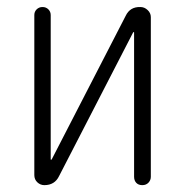

<svg xmlns="http://www.w3.org/2000/svg" viewBox="-20 -540 540 560"><path d="M109.4 0Q97.7 0 88.9 -8.3Q80.1 -16.6 80.1 -29.3V-496.1Q80.1 -505.9 86.9 -512.7Q93.8 -519.5 104 -519.5Q114.3 -519.5 121.1 -512.7Q127.9 -505.9 127.9 -496.1V-75.2Q127.9 -74.2 128.9 -74.2Q130.9 -74.2 130.9 -75.2L346.7 -494.1Q359.4 -520.5 389.6 -519.5Q401.4 -519.5 410.6 -510.7Q419.9 -502 419.9 -490.2V-24.4Q419.9 -14.6 413.1 -7.3Q406.2 0 395 0Q383.8 0 377.4 -6.8Q371.1 -13.7 371.1 -24.4V-445.3Q371.1 -446.3 370.1 -446.3Q368.2 -446.3 368.2 -445.3L152.3 -26.4Q139.6 0 109.4 0Z"/></svg>

Font: Rounded-X Mgen+ 1m light
Style: Regular
Weight: 200
Designer: [Source Han Sans]
Ryoko NISHIZUKA  (kana & ideographs); Paul D. Hunt (Latin, Greek & Cyrillic); Wenlong ZHANG  (bopomofo
Version: Version 1.059.20150602